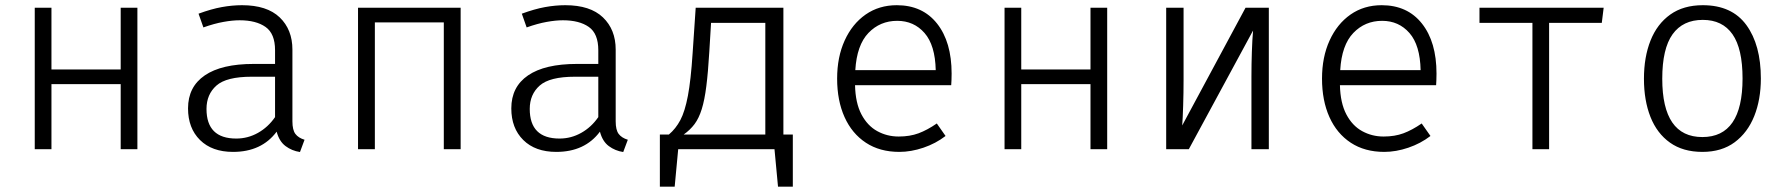

<svg xmlns="http://www.w3.org/2000/svg" viewBox="-20 -568 6809 731"><path d="M439.5 0V-247.7H175.9V0H112.3V-538.5H175.9V-303.6H439.5V-538.5H503.1V0Z M1093.3 -106.2Q1093.3 -73.3 1104.6 -58.2Q1115.9 -43.1 1139.5 -35.9L1122.1 10.8Q1091.3 6.2 1067.2 -11.8Q1043.1 -29.7 1033.3 -66.7Q975.9 10.3 867.2 10.3Q787.2 10.3 741.5 -34.9Q695.9 -80 695.9 -155.4Q695.9 -237.4 759.7 -281Q823.6 -324.6 945.6 -324.6H1027.2V-376.9Q1027.2 -440 991 -465.4Q954.9 -490.8 892.3 -490.8Q865.1 -490.8 830.8 -484.6Q796.4 -478.5 754.4 -463.6L735.9 -515.9Q784.6 -533.8 824.4 -541Q864.1 -548.2 901.5 -548.2Q996.4 -548.2 1044.9 -501.8Q1093.3 -455.4 1093.3 -379ZM879.5 -40.5Q923.6 -40.5 962.1 -62.1Q1000.5 -83.6 1027.2 -122.1V-275.9H937.9Q842.1 -275.9 804.1 -242.3Q766.2 -208.7 766.2 -153.3Q766.2 -40.5 879.5 -40.5Z M1669.7 0V-482.6H1407.2V0H1343.1V-538.5H1733.8V0Z M2324.1 -106.2Q2324.1 -73.3 2335.4 -58.2Q2346.7 -43.1 2370.3 -35.9L2352.8 10.8Q2322.1 6.2 2297.9 -11.8Q2273.8 -29.7 2264.1 -66.7Q2206.7 10.3 2097.9 10.3Q2017.9 10.3 1972.3 -34.9Q1926.7 -80 1926.7 -155.4Q1926.7 -237.4 1990.5 -281Q2054.4 -324.6 2176.4 -324.6H2257.9V-376.9Q2257.9 -440 2221.8 -465.4Q2185.6 -490.8 2123.1 -490.8Q2095.9 -490.8 2061.5 -484.6Q2027.2 -478.5 1985.1 -463.6L1966.7 -515.9Q2015.4 -533.8 2055.1 -541Q2094.9 -548.2 2132.3 -548.2Q2227.2 -548.2 2275.6 -501.8Q2324.1 -455.4 2324.1 -379ZM2110.3 -40.5Q2154.4 -40.5 2192.8 -62.1Q2231.3 -83.6 2257.9 -122.1V-275.9H2168.7Q2072.8 -275.9 2034.9 -242.3Q1996.9 -208.7 1996.9 -153.3Q1996.9 -40.5 2110.3 -40.5Z M2492.3 -55.9H2526.7Q2552.8 -77.9 2570.3 -110.8Q2587.7 -143.6 2599 -203.1Q2610.3 -262.6 2616.9 -364.1L2628.7 -538.5H2962.6V-55.9H2998.5V142.6H2942.1L2928.7 0H2562.1L2548.7 142.6H2492.3ZM2893.8 -481H2687.2L2680.5 -370.3Q2675.9 -292.8 2669.2 -240Q2662.6 -187.2 2651.8 -152.6Q2641 -117.9 2624.4 -95.6Q2607.7 -73.3 2583.1 -55.9H2893.8Z M3235.4 -243.6Q3236.9 -175.9 3259.7 -132.6Q3282.6 -89.2 3320 -68.7Q3357.4 -48.2 3401.5 -48.2Q3444.1 -48.2 3477.2 -60.5Q3510.3 -72.8 3546.7 -97.9L3580 -50.3Q3542.6 -21.5 3495.6 -5.6Q3448.7 10.3 3404.1 10.3Q3329.7 10.3 3276.7 -24.6Q3223.6 -59.5 3195.4 -122.3Q3167.2 -185.1 3167.2 -268.7Q3167.2 -350.8 3195.9 -413.8Q3224.6 -476.9 3275.6 -512.6Q3326.7 -548.2 3394.4 -548.2Q3492.3 -548.2 3547.7 -478.2Q3603.1 -408.2 3603.1 -287.7Q3603.1 -273.8 3602.6 -262.8Q3602.1 -251.8 3601.5 -243.6ZM3395.9 -488.7Q3330.8 -488.7 3286.4 -442.6Q3242.1 -396.4 3236.4 -301H3542.6Q3540.5 -395.9 3500 -442.3Q3459.5 -488.7 3395.9 -488.7Z M4131.8 0V-247.7H3868.2V0H3804.6V-538.5H3868.2V-303.6H4131.8V-538.5H4195.4V0Z M4810.8 -538.5V0H4744.6V-276.4Q4744.6 -324.1 4746.2 -370.3Q4747.7 -416.4 4750.8 -451.8L4506.2 0H4420V-538.5H4486.2V-263.6Q4486.2 -213.8 4484.6 -165.1Q4483.1 -116.4 4481 -90.3L4722.1 -538.5Z M5081.5 -243.6Q5083.1 -175.9 5105.9 -132.6Q5128.7 -89.2 5166.2 -68.7Q5203.6 -48.2 5247.7 -48.2Q5290.3 -48.2 5323.3 -60.5Q5356.4 -72.8 5392.8 -97.9L5426.2 -50.3Q5388.7 -21.5 5341.8 -5.6Q5294.9 10.3 5250.3 10.3Q5175.9 10.3 5122.8 -24.6Q5069.7 -59.5 5041.5 -122.3Q5013.3 -185.1 5013.3 -268.7Q5013.3 -350.8 5042.1 -413.8Q5070.8 -476.9 5121.8 -512.6Q5172.8 -548.2 5240.5 -548.2Q5338.5 -548.2 5393.8 -478.2Q5449.2 -408.2 5449.2 -287.7Q5449.2 -273.8 5448.7 -262.8Q5448.2 -251.8 5447.7 -243.6ZM5242.1 -488.7Q5176.9 -488.7 5132.6 -442.6Q5088.2 -396.4 5082.6 -301H5388.7Q5386.7 -395.9 5346.2 -442.3Q5305.6 -488.7 5242.1 -488.7Z M6085.6 -538.5 6078.5 -481H5877.9V0H5814.4V-481H5612.8V-538.5Z M6463.1 -548.2Q6573.8 -548.2 6629 -472.6Q6684.1 -396.9 6684.1 -269.2Q6684.1 -189.2 6659 -126.2Q6633.8 -63.1 6584.4 -26.4Q6534.9 10.3 6461.5 10.3Q6387.7 10.3 6338.2 -24.9Q6288.7 -60 6263.8 -122.8Q6239 -185.6 6239 -268.2Q6239 -350.8 6264.1 -413.8Q6289.2 -476.9 6339.2 -512.6Q6389.2 -548.2 6463.1 -548.2ZM6463.1 -492.3Q6387.2 -492.3 6347.9 -437.4Q6308.7 -382.6 6308.7 -268.2Q6308.7 -46.2 6461.5 -46.2Q6614.4 -46.2 6614.4 -269.2Q6614.4 -382.6 6576.2 -437.4Q6537.9 -492.3 6463.1 -492.3Z"/></svg>

Font: Fira Code Light
Style: Regular
Weight: 300
Monospace: yes
Designer: Carrois Corporate, Edenspiekermann AG, Nikita Prokopov
Foundry: Carrois Corporate, Edenspiekermann AG, Nikita Prokopov
Version: Version 6.000; ttfautohint (v1.8.2) -l 8 -r 50 -G 200 -x 14 